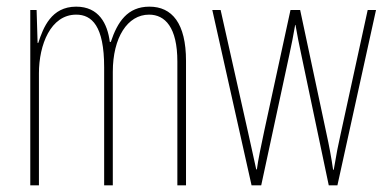

<svg xmlns="http://www.w3.org/2000/svg" viewBox="-20 -557 1160 577"><path d="M429 -537C363 -537 333 -491 313 -431H310C303 -486 277 -537 209 -537C134 -537 110 -474 95 -428H93L90 -527H71V0H97V-337C97 -422 132 -513 209 -513C256 -513 293 -479 293 -355V0H319V-341C319 -444 363 -513 428 -513C476 -513 513 -475 513 -372V0H539V-374C539 -487 497 -537 429 -537Z M886 -390 968 0H994L1110 -527H1085L1003 -151C995 -115 993 -105 983 -47H981C976 -82 969 -120 961 -156L882 -527H853L774 -163C766 -126 755 -73 752 -48H750C742 -83 735 -118 726 -157L643 -527H618L736 0H765L849 -390C856 -421 862 -453 867 -482H868C873 -453 879 -422 886 -390Z"/></svg>

Font: Noto Sans Kannada ExtraCondensed Thin
Style: Regular
Weight: 100
Width: 2
Designer: Jelle Bosma - Monotype Design Team
Foundry: Monotype Imaging Inc.
Version: Version 2.005